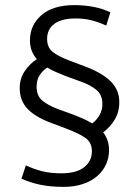

<svg xmlns="http://www.w3.org/2000/svg" viewBox="-20 -658 544 750"><path d="M81 -12Q113 3 145.5 11Q178 19 219 19Q279 19 309 -5Q339 -29 339 -67Q339 -100 316 -117.5Q293 -135 238 -156L177 -179Q116 -202 86.5 -234Q57 -266 57 -314Q57 -351 76.5 -380Q96 -409 124 -427Q112 -440 104.5 -458.5Q97 -477 97 -500Q97 -560 142 -599Q187 -638 270 -638Q308 -638 343.5 -631.5Q379 -625 411 -610L395 -558Q360 -574 332 -580Q304 -586 276 -586Q221 -586 192.5 -565Q164 -544 164 -506Q164 -473 185.5 -455.5Q207 -438 255 -420L316 -397Q379 -373 412.5 -340Q446 -307 446 -259Q446 -220 428 -190.5Q410 -161 383 -141Q394 -127 400 -109.5Q406 -92 406 -72Q406 -42 394 -15.5Q382 11 359 30.5Q336 50 303 61Q270 72 229 72Q176 72 136.5 63.5Q97 55 64 40ZM380 -251Q380 -288 356.5 -307Q333 -326 297 -339L236 -361Q217 -369 199 -376.5Q181 -384 165 -394Q147 -383 135 -364.5Q123 -346 123 -320Q123 -283 146 -264.5Q169 -246 206 -232L267 -210Q290 -201 307.5 -193Q325 -185 340 -176Q357 -188 368.5 -208Q380 -228 380 -251Z"/></svg>

Font: Mukta Vaani Light
Style: Regular
Weight: 300
Designer: Noopur Datye, Girish Dalvi, Yashodeep Gholap, Pallavi Karambelkar
Foundry: Ek Type
Version: Version 2.538;PS 1.000;hotconv 16.6.51;makeotf.lib2.5.65220;